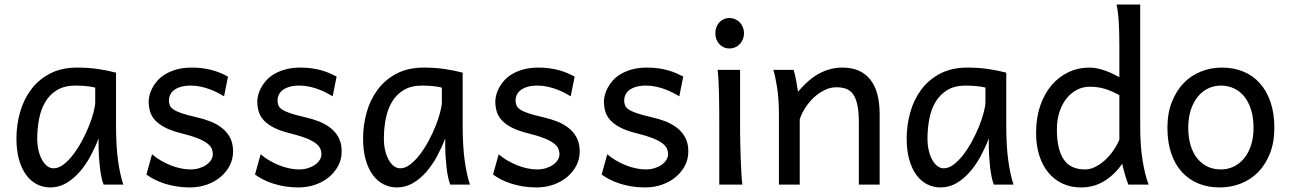

<svg xmlns="http://www.w3.org/2000/svg" viewBox="-20 -801 5602 833"><path d="M393.1 -420.9Q387.2 -422.4 379.9 -423.8Q372.6 -425.3 362.5 -426.5Q352.5 -427.7 339.1 -428.7Q325.7 -429.7 307.6 -429.7Q259.8 -429.7 227.8 -410.4Q195.8 -391.1 176.8 -359.1Q157.7 -327.1 149.7 -285.6Q141.6 -244.1 141.6 -200.2Q141.6 -171.9 147.2 -148.2Q152.8 -124.5 162.6 -107.2Q172.4 -89.8 185.1 -80.3Q197.8 -70.8 212.4 -70.8Q233.9 -70.8 255.6 -87.4Q277.3 -104 297.4 -130.1Q317.4 -156.2 335 -188.7Q352.5 -221.2 365.5 -253.2Q378.4 -285.2 385.7 -313.5Q393.1 -341.8 393.1 -358.9ZM429.7 0Q424.3 -11.7 420.2 -32.2Q416 -52.7 413.3 -75.9Q410.6 -99.1 409.2 -122.1Q407.7 -145 407.7 -161.1V-200.2Q393.1 -162.1 372.8 -124.3Q352.5 -86.4 326.4 -56.2Q300.3 -25.9 268.1 -6.8Q235.8 12.2 197.8 12.2Q167 12.2 140.1 -1.5Q113.3 -15.1 93.5 -42Q73.7 -68.8 62.5 -108.6Q51.3 -148.4 51.3 -200.2Q51.3 -258.3 66.9 -313.7Q82.5 -369.1 114.7 -412.4Q147 -455.6 196.8 -481.7Q246.6 -507.8 314.9 -507.8Q362.3 -507.8 404.3 -501.7Q446.3 -495.6 483.4 -485.8V-258.8Q483.4 -166.5 492.2 -103.8Q501 -41 515.1 0Z M952.1 -383.3Q939.9 -390.6 924.3 -398.7Q908.7 -406.7 890.4 -413.6Q872.1 -420.4 851.3 -425Q830.6 -429.7 808.1 -429.7Q781.2 -429.7 762.9 -423.8Q744.6 -418 733.6 -408.9Q722.7 -399.9 717.8 -388.4Q712.9 -377 712.9 -366.2Q712.9 -353.5 716.8 -343.8Q720.7 -334 733.2 -325.7Q745.6 -317.4 768.6 -309.6Q791.5 -301.8 830.1 -293Q863.3 -285.6 892.6 -274.2Q921.9 -262.7 943.8 -245.1Q965.8 -227.5 978.5 -202.9Q991.2 -178.2 991.2 -144Q991.2 -110.8 976.6 -82.5Q961.9 -54.2 936.5 -33Q911.1 -11.7 877 0.2Q842.8 12.2 803.2 12.2Q773.4 12.2 745.8 7.8Q718.3 3.4 694.1 -4.4Q669.9 -12.2 649.9 -22.5Q629.9 -32.7 615.2 -43.9L639.6 -131.8Q656.2 -117.2 677 -105Q697.8 -92.8 719.7 -84Q741.7 -75.2 763.9 -70.6Q786.1 -65.9 805.7 -65.9Q827.1 -65.9 845 -71.5Q862.8 -77.1 875.7 -86.2Q888.7 -95.2 896 -107.2Q903.3 -119.1 903.3 -131.8Q903.3 -145.5 897.7 -157.5Q892.1 -169.4 877.2 -180.4Q862.3 -191.4 836.2 -201.7Q810.1 -211.9 769 -222.2Q724.6 -232.9 696.5 -247.6Q668.5 -262.2 652.6 -279.8Q636.7 -297.4 630.9 -317.9Q625 -338.4 625 -361.3Q625 -372.6 628.7 -387.7Q632.3 -402.8 640.9 -419.2Q649.4 -435.5 663.3 -451.4Q677.2 -467.3 698.2 -479.7Q719.2 -492.2 747.6 -500Q775.9 -507.8 813 -507.8Q839.4 -507.8 862.5 -504.4Q885.7 -501 905 -495.4Q924.3 -489.7 940.4 -482.7Q956.5 -475.6 969.2 -468.8Z M1423.3 -383.3Q1411.1 -390.6 1395.5 -398.7Q1379.9 -406.7 1361.6 -413.6Q1343.3 -420.4 1322.5 -425Q1301.8 -429.7 1279.3 -429.7Q1252.4 -429.7 1234.1 -423.8Q1215.8 -418 1204.8 -408.9Q1193.8 -399.9 1189 -388.4Q1184.1 -377 1184.1 -366.2Q1184.1 -353.5 1188 -343.8Q1191.9 -334 1204.3 -325.7Q1216.8 -317.4 1239.7 -309.6Q1262.7 -301.8 1301.3 -293Q1334.5 -285.6 1363.8 -274.2Q1393.1 -262.7 1415 -245.1Q1437 -227.5 1449.7 -202.9Q1462.4 -178.2 1462.4 -144Q1462.4 -110.8 1447.8 -82.5Q1433.1 -54.2 1407.7 -33Q1382.3 -11.7 1348.1 0.2Q1314 12.2 1274.4 12.2Q1244.6 12.2 1217 7.8Q1189.5 3.4 1165.3 -4.4Q1141.1 -12.2 1121.1 -22.5Q1101.1 -32.7 1086.4 -43.9L1110.8 -131.8Q1127.4 -117.2 1148.2 -105Q1168.9 -92.8 1190.9 -84Q1212.9 -75.2 1235.1 -70.6Q1257.3 -65.9 1276.9 -65.9Q1298.3 -65.9 1316.2 -71.5Q1334 -77.1 1346.9 -86.2Q1359.9 -95.2 1367.2 -107.2Q1374.5 -119.1 1374.5 -131.8Q1374.5 -145.5 1368.9 -157.5Q1363.3 -169.4 1348.4 -180.4Q1333.5 -191.4 1307.4 -201.7Q1281.2 -211.9 1240.2 -222.2Q1195.8 -232.9 1167.7 -247.6Q1139.6 -262.2 1123.8 -279.8Q1107.9 -297.4 1102.1 -317.9Q1096.2 -338.4 1096.2 -361.3Q1096.2 -372.6 1099.9 -387.7Q1103.5 -402.8 1112.1 -419.2Q1120.6 -435.5 1134.5 -451.4Q1148.4 -467.3 1169.4 -479.7Q1190.4 -492.2 1218.8 -500Q1247.1 -507.8 1284.2 -507.8Q1310.5 -507.8 1333.7 -504.4Q1356.9 -501 1376.2 -495.4Q1395.5 -489.7 1411.6 -482.7Q1427.7 -475.6 1440.4 -468.8Z M1897 -420.9Q1891.1 -422.4 1883.8 -423.8Q1876.5 -425.3 1866.5 -426.5Q1856.4 -427.7 1843 -428.7Q1829.6 -429.7 1811.5 -429.7Q1763.7 -429.7 1731.7 -410.4Q1699.7 -391.1 1680.7 -359.1Q1661.6 -327.1 1653.6 -285.6Q1645.5 -244.1 1645.5 -200.2Q1645.5 -171.9 1651.1 -148.2Q1656.7 -124.5 1666.5 -107.2Q1676.3 -89.8 1689 -80.3Q1701.7 -70.8 1716.3 -70.8Q1737.8 -70.8 1759.5 -87.4Q1781.2 -104 1801.3 -130.1Q1821.3 -156.2 1838.9 -188.7Q1856.4 -221.2 1869.4 -253.2Q1882.3 -285.2 1889.6 -313.5Q1897 -341.8 1897 -358.9ZM1933.6 0Q1928.2 -11.7 1924.1 -32.2Q1919.9 -52.7 1917.2 -75.9Q1914.6 -99.1 1913.1 -122.1Q1911.6 -145 1911.6 -161.1V-200.2Q1897 -162.1 1876.7 -124.3Q1856.4 -86.4 1830.3 -56.2Q1804.2 -25.9 1772 -6.8Q1739.7 12.2 1701.7 12.2Q1670.9 12.2 1644 -1.5Q1617.2 -15.1 1597.4 -42Q1577.6 -68.8 1566.4 -108.6Q1555.2 -148.4 1555.2 -200.2Q1555.2 -258.3 1570.8 -313.7Q1586.4 -369.1 1618.7 -412.4Q1650.9 -455.6 1700.7 -481.7Q1750.5 -507.8 1818.8 -507.8Q1866.2 -507.8 1908.2 -501.7Q1950.2 -495.6 1987.3 -485.8V-258.8Q1987.3 -166.5 1996.1 -103.8Q2004.9 -41 2019 0Z M2456.1 -383.3Q2443.8 -390.6 2428.2 -398.7Q2412.6 -406.7 2394.3 -413.6Q2376 -420.4 2355.2 -425Q2334.5 -429.7 2312 -429.7Q2285.2 -429.7 2266.8 -423.8Q2248.5 -418 2237.5 -408.9Q2226.6 -399.9 2221.7 -388.4Q2216.8 -377 2216.8 -366.2Q2216.8 -353.5 2220.7 -343.8Q2224.6 -334 2237.1 -325.7Q2249.5 -317.4 2272.5 -309.6Q2295.4 -301.8 2334 -293Q2367.2 -285.6 2396.5 -274.2Q2425.8 -262.7 2447.8 -245.1Q2469.7 -227.5 2482.4 -202.9Q2495.1 -178.2 2495.1 -144Q2495.1 -110.8 2480.5 -82.5Q2465.8 -54.2 2440.4 -33Q2415 -11.7 2380.9 0.2Q2346.7 12.2 2307.1 12.2Q2277.3 12.2 2249.8 7.8Q2222.2 3.4 2198 -4.4Q2173.8 -12.2 2153.8 -22.5Q2133.8 -32.7 2119.1 -43.9L2143.6 -131.8Q2160.2 -117.2 2180.9 -105Q2201.7 -92.8 2223.6 -84Q2245.6 -75.2 2267.8 -70.6Q2290 -65.9 2309.6 -65.9Q2331.1 -65.9 2348.9 -71.5Q2366.7 -77.1 2379.6 -86.2Q2392.6 -95.2 2399.9 -107.2Q2407.2 -119.1 2407.2 -131.8Q2407.2 -145.5 2401.6 -157.5Q2396 -169.4 2381.1 -180.4Q2366.2 -191.4 2340.1 -201.7Q2314 -211.9 2272.9 -222.2Q2228.5 -232.9 2200.4 -247.6Q2172.4 -262.2 2156.5 -279.8Q2140.6 -297.4 2134.8 -317.9Q2128.9 -338.4 2128.9 -361.3Q2128.9 -372.6 2132.6 -387.7Q2136.2 -402.8 2144.8 -419.2Q2153.3 -435.5 2167.2 -451.4Q2181.2 -467.3 2202.1 -479.7Q2223.1 -492.2 2251.5 -500Q2279.8 -507.8 2316.9 -507.8Q2343.3 -507.8 2366.5 -504.4Q2389.6 -501 2408.9 -495.4Q2428.2 -489.7 2444.3 -482.7Q2460.4 -475.6 2473.1 -468.8Z M2927.2 -383.3Q2915 -390.6 2899.4 -398.7Q2883.8 -406.7 2865.5 -413.6Q2847.2 -420.4 2826.4 -425Q2805.7 -429.7 2783.2 -429.7Q2756.3 -429.7 2738 -423.8Q2719.7 -418 2708.7 -408.9Q2697.8 -399.9 2692.9 -388.4Q2688 -377 2688 -366.2Q2688 -353.5 2691.9 -343.8Q2695.8 -334 2708.3 -325.7Q2720.7 -317.4 2743.7 -309.6Q2766.6 -301.8 2805.2 -293Q2838.4 -285.6 2867.7 -274.2Q2897 -262.7 2918.9 -245.1Q2940.9 -227.5 2953.6 -202.9Q2966.3 -178.2 2966.3 -144Q2966.3 -110.8 2951.7 -82.5Q2937 -54.2 2911.6 -33Q2886.2 -11.7 2852.1 0.2Q2817.9 12.2 2778.3 12.2Q2748.5 12.2 2720.9 7.8Q2693.4 3.4 2669.2 -4.4Q2645 -12.2 2625 -22.5Q2605 -32.7 2590.3 -43.9L2614.7 -131.8Q2631.3 -117.2 2652.1 -105Q2672.9 -92.8 2694.8 -84Q2716.8 -75.2 2739 -70.6Q2761.2 -65.9 2780.8 -65.9Q2802.2 -65.9 2820.1 -71.5Q2837.9 -77.1 2850.8 -86.2Q2863.8 -95.2 2871.1 -107.2Q2878.4 -119.1 2878.4 -131.8Q2878.4 -145.5 2872.8 -157.5Q2867.2 -169.4 2852.3 -180.4Q2837.4 -191.4 2811.3 -201.7Q2785.2 -211.9 2744.1 -222.2Q2699.7 -232.9 2671.6 -247.6Q2643.6 -262.2 2627.7 -279.8Q2611.8 -297.4 2606 -317.9Q2600.1 -338.4 2600.1 -361.3Q2600.1 -372.6 2603.8 -387.7Q2607.4 -402.8 2616 -419.2Q2624.5 -435.5 2638.4 -451.4Q2652.3 -467.3 2673.3 -479.7Q2694.3 -492.2 2722.7 -500Q2751 -507.8 2788.1 -507.8Q2814.5 -507.8 2837.6 -504.4Q2860.8 -501 2880.1 -495.4Q2899.4 -489.7 2915.5 -482.7Q2931.6 -475.6 2944.3 -468.8Z M3083.5 -656.7Q3083.5 -670.4 3087.9 -682.4Q3092.3 -694.3 3100.3 -703.4Q3108.4 -712.4 3119.6 -717.5Q3130.9 -722.7 3144.5 -722.7Q3158.2 -722.7 3169.9 -717.5Q3181.6 -712.4 3189.9 -703.4Q3198.2 -694.3 3203.1 -682.4Q3208 -670.4 3208 -656.7Q3208 -643.1 3203.1 -631.1Q3198.2 -619.1 3189.9 -610.1Q3181.6 -601.1 3169.9 -595.9Q3158.2 -590.8 3144.5 -590.8Q3130.9 -590.8 3119.6 -595.9Q3108.4 -601.1 3100.3 -610.1Q3092.3 -619.1 3087.9 -631.1Q3083.5 -643.1 3083.5 -656.7ZM3190.9 -231.9Q3190.9 -208.5 3191.7 -176.5Q3192.4 -144.5 3193.6 -111.8Q3194.8 -79.1 3196.5 -49.3Q3198.2 -19.5 3200.7 0H3100.6V-258.8Q3100.6 -294.4 3100.3 -329.1Q3100.1 -363.8 3099.4 -394.8Q3098.6 -425.8 3097.2 -452.4Q3095.7 -479 3093.3 -498H3190.9Z M3706.1 0V-268.6Q3706.1 -314.5 3700 -344.2Q3693.8 -374 3681.9 -391.4Q3669.9 -408.7 3651.6 -415.5Q3633.3 -422.4 3608.4 -422.4Q3582 -422.4 3556.9 -409.9Q3531.7 -397.5 3510.7 -377.7Q3489.7 -357.9 3473.6 -333Q3457.5 -308.1 3449.7 -283.2V0H3359.4V-300.3Q3359.4 -372.6 3351.3 -422.6Q3343.3 -472.7 3335 -498H3422.9Q3425.8 -490.2 3428.7 -477.8Q3431.6 -465.3 3434.1 -451.7Q3436.5 -438 3438.5 -424.8L3442.4 -402.8Q3488.8 -458.5 3536.1 -483.2Q3583.5 -507.8 3635.3 -507.8Q3713.4 -507.8 3754.9 -456.8Q3796.4 -405.8 3796.4 -305.2V0Z M4255.4 -420.9Q4249.5 -422.4 4242.2 -423.8Q4234.9 -425.3 4224.9 -426.5Q4214.8 -427.7 4201.4 -428.7Q4188 -429.7 4169.9 -429.7Q4122.1 -429.7 4090.1 -410.4Q4058.1 -391.1 4039.1 -359.1Q4020 -327.1 4012 -285.6Q4003.9 -244.1 4003.9 -200.2Q4003.9 -171.9 4009.5 -148.2Q4015.1 -124.5 4024.9 -107.2Q4034.7 -89.8 4047.4 -80.3Q4060.1 -70.8 4074.7 -70.8Q4096.2 -70.8 4117.9 -87.4Q4139.6 -104 4159.7 -130.1Q4179.7 -156.2 4197.3 -188.7Q4214.8 -221.2 4227.8 -253.2Q4240.7 -285.2 4248 -313.5Q4255.4 -341.8 4255.4 -358.9ZM4292 0Q4286.6 -11.7 4282.5 -32.2Q4278.3 -52.7 4275.6 -75.9Q4272.9 -99.1 4271.5 -122.1Q4270 -145 4270 -161.1V-200.2Q4255.4 -162.1 4235.1 -124.3Q4214.8 -86.4 4188.7 -56.2Q4162.6 -25.9 4130.4 -6.8Q4098.1 12.2 4060.1 12.2Q4029.3 12.2 4002.4 -1.5Q3975.6 -15.1 3955.8 -42Q3936 -68.8 3924.8 -108.6Q3913.6 -148.4 3913.6 -200.2Q3913.6 -258.3 3929.2 -313.7Q3944.8 -369.1 3977.1 -412.4Q4009.3 -455.6 4059.1 -481.7Q4108.9 -507.8 4177.2 -507.8Q4224.6 -507.8 4266.6 -501.7Q4308.6 -495.6 4345.7 -485.8V-258.8Q4345.7 -166.5 4354.5 -103.8Q4363.3 -41 4377.4 0Z M4836.4 -388.2Q4818.4 -397.9 4802.7 -404.8Q4787.1 -411.6 4772 -416Q4756.8 -420.4 4741.2 -422.6Q4725.6 -424.8 4707 -424.8Q4679.2 -424.8 4653.8 -412.1Q4628.4 -399.4 4608.6 -375.5Q4588.9 -351.6 4577.1 -317.1Q4565.4 -282.7 4565.4 -239.3Q4565.4 -153.8 4594.5 -109.9Q4623.5 -65.9 4687.5 -65.9Q4710 -65.9 4732.2 -77.1Q4754.4 -88.4 4774.2 -106.4Q4793.9 -124.5 4810.1 -147.7Q4826.2 -170.9 4836.4 -195.3ZM4926.8 -258.8Q4926.8 -166.5 4937.3 -103.8Q4947.8 -41 4963.4 0H4875.5Q4870.1 -12.7 4862.5 -37.8Q4855 -63 4848.6 -90.3Q4813.5 -40.5 4769 -14.2Q4724.6 12.2 4670.4 12.2Q4625.5 12.2 4589.6 -4.6Q4553.7 -21.5 4528.1 -52.5Q4502.4 -83.5 4488.8 -127.2Q4475.1 -170.9 4475.1 -224.6Q4475.1 -289.6 4492.9 -341.8Q4510.7 -394 4542 -430.9Q4573.2 -467.8 4615.5 -487.8Q4657.7 -507.8 4707 -507.8Q4722.7 -507.8 4739.5 -504.4Q4756.3 -501 4773.2 -495.1Q4790 -489.3 4806.2 -481.7Q4822.3 -474.1 4836.4 -466.3V-603Q4836.4 -662.1 4833.7 -706.3Q4831.1 -750.5 4824.2 -781.2H4926.8Z M5135.3 -246.6Q5135.3 -204.1 5145.5 -170.4Q5155.8 -136.7 5174.6 -113.5Q5193.4 -90.3 5219.2 -78.1Q5245.1 -65.9 5276.9 -65.9Q5306.2 -65.9 5332 -78.1Q5357.9 -90.3 5377.2 -113.5Q5396.5 -136.7 5407.5 -170.4Q5418.5 -204.1 5418.5 -246.6Q5418.5 -289.6 5408.2 -323.5Q5397.9 -357.4 5379.2 -381.1Q5360.4 -404.8 5334.2 -417.2Q5308.1 -429.7 5276.9 -429.7Q5247.1 -429.7 5221.2 -417.2Q5195.3 -404.8 5176.3 -381.1Q5157.2 -357.4 5146.2 -323.5Q5135.3 -289.6 5135.3 -246.6ZM5044.9 -246.6Q5044.9 -309.6 5064 -358.2Q5083 -406.7 5115.2 -440.2Q5147.5 -473.6 5190.4 -490.7Q5233.4 -507.8 5281.7 -507.8Q5332 -507.8 5373.8 -490.7Q5415.5 -473.6 5445.6 -440.2Q5475.6 -406.7 5492.2 -358.2Q5508.8 -309.6 5508.8 -246.6Q5508.8 -183.6 5489.7 -135.3Q5470.7 -86.9 5438.5 -54.2Q5406.2 -21.5 5363.3 -4.6Q5320.3 12.2 5272 12.2Q5221.7 12.2 5179.9 -4.6Q5138.2 -21.5 5108.2 -54.2Q5078.1 -86.9 5061.5 -135.3Q5044.9 -183.6 5044.9 -246.6Z"/></svg>

Font: Andika CyrE
Style: Regular
Weight: 400
Designer: Victor Gaultney, Annie Olsen, Julie Remington, Don Collingsworth, Eric Hays, Becca Hirsbrunner
Foundry: SIL International
Version: Version 5.000